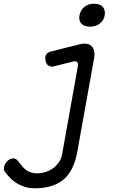

<svg xmlns="http://www.w3.org/2000/svg" viewBox="-68 -774 688 1029"><path d="M350 -423Q352 -437 344 -442.5Q336 -448 323 -444L223 -419Q204 -414 191.5 -422.5Q179 -431 176 -450Q172 -470 179.5 -482Q187 -494 209 -499L361 -537Q383 -542 398.5 -539Q414 -536 423.5 -526Q433 -516 436.5 -500.5Q440 -485 437 -466L346 41Q337 91 318.5 128Q300 165 272 188.5Q244 212 205.5 223.5Q167 235 118 235Q88 235 63.5 227Q39 219 20 207Q1 195 -14 179.5Q-29 164 -41 147Q-46 141 -47 134.5Q-48 128 -47 123Q-46 115 -41.5 107Q-37 99 -30.5 91.5Q-24 84 -15.5 79.5Q-7 75 3 75Q14 75 22 82Q30 89 35 97Q44 109 53.5 120Q63 131 74 138.5Q85 146 99 150.5Q113 155 130 155Q153 155 175.5 148Q198 141 216.5 127.5Q235 114 248 95Q261 76 265 52ZM414 -631Q383 -631 368 -647.5Q353 -664 358 -691Q363 -720 384 -737Q405 -754 436 -754Q468 -754 483 -737Q498 -720 493 -691Q488 -664 466.5 -647.5Q445 -631 414 -631Z"/></svg>

Font: Maple Mono NL Light
Style: Italic
Weight: 300
Italic angle: -10°
Monospace: yes
Designer: subframe7536
Version: Version 7.000